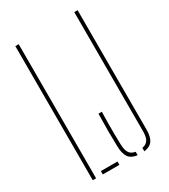

<svg xmlns="http://www.w3.org/2000/svg" viewBox="-196 -894 874 992"><g transform="rotate(-30 241.0 -398.0)"><path d="M60 0V-800H80V0ZM120 0V-20H219V0ZM325.5 4Q290 0 274.2 -22Q258.5 -44 257.5 -88Q256 -140.5 256 -185.5Q256 -230.5 257.5 -283H277.5Q276.5 -250.5 276.2 -218Q276 -185.5 276.2 -153Q276.5 -120.5 277.5 -88Q278.5 -55 289.2 -37.8Q300 -20.5 325.5 -16.5ZM365.5 4V-16.5Q390 -21 400.8 -38Q411.5 -55 411.5 -88V-800H431.5V-88Q431.5 -44 416 -22.2Q400.5 -0.5 365.5 4Z"/></g></svg>

Font: Big Shoulders Stencil Display Thin Thin
Style: Regular
Weight: 250
Version: Version 2.001